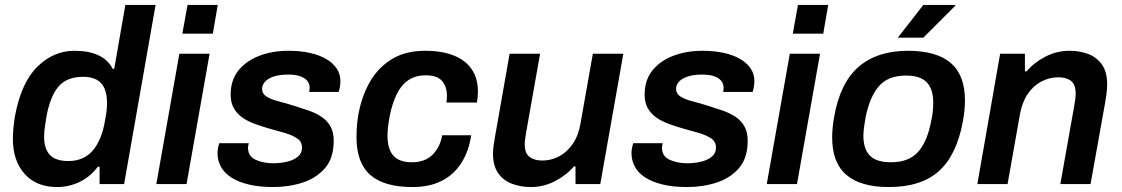

<svg xmlns="http://www.w3.org/2000/svg" viewBox="-20 -743 4530 775"><path d="M210 12Q127 12 79.5 -41Q32 -94 32 -182Q32 -202 34 -224.5Q36 -247 40 -272Q65 -409 130.5 -473.5Q196 -538 280 -538Q338 -538 377 -520Q416 -502 435 -465H441L486 -723H608L481 0H382V-70H375Q344 -29 301 -8.5Q258 12 210 12ZM256 -93Q318 -93 354.5 -135.5Q391 -178 404 -257Q409 -283 410.5 -299Q412 -315 412 -328Q412 -362 402 -385.5Q392 -409 370.5 -421Q349 -433 316 -433Q250 -433 216.5 -394Q183 -355 168 -275Q165 -255 162.5 -240Q160 -225 159 -213.5Q158 -202 158 -192Q158 -142 181.5 -117.5Q205 -93 256 -93Z M716 -607 737 -723H859L839 -607ZM611 0 704 -526H826L733 0Z M1082 12Q1027 12 985 2Q943 -8 914.5 -26Q886 -44 872 -69.5Q858 -95 858 -125Q858 -137 860.5 -148Q863 -159 865 -165H984Q983 -161 982 -155Q981 -149 981 -147Q981 -112 1012 -98Q1043 -84 1083 -84Q1111 -84 1137.5 -90Q1164 -96 1181.5 -110Q1199 -124 1199 -147Q1199 -171 1180 -184Q1161 -197 1131 -206Q1101 -215 1067 -224Q1039 -232 1011 -242Q983 -252 960.5 -267Q938 -282 924.5 -305Q911 -328 911 -361Q911 -419 942 -458Q973 -497 1026 -517.5Q1079 -538 1145 -538Q1192 -538 1230.5 -529.5Q1269 -521 1296.5 -505Q1324 -489 1339 -466.5Q1354 -444 1354 -416Q1354 -400 1351 -387Q1348 -374 1347 -372H1228Q1229 -377 1229.5 -381Q1230 -385 1230 -388Q1230 -405 1220 -417Q1210 -429 1191 -435.5Q1172 -442 1143 -442Q1108 -442 1084.5 -434Q1061 -426 1049.5 -413Q1038 -400 1038 -385Q1038 -364 1057 -352.5Q1076 -341 1106 -333.5Q1136 -326 1170 -315Q1199 -306 1226.5 -296.5Q1254 -287 1277 -272Q1300 -257 1313.5 -233.5Q1327 -210 1327 -175Q1327 -105 1292 -64.5Q1257 -24 1201.5 -6Q1146 12 1082 12Z M1645 12Q1530 12 1474.5 -37Q1419 -86 1419 -189Q1419 -219 1422 -249Q1425 -279 1432 -307Q1447 -371 1479.5 -423Q1512 -475 1565.5 -506.5Q1619 -538 1696 -538Q1764 -538 1811.5 -519Q1859 -500 1884 -463.5Q1909 -427 1909 -374Q1909 -363 1908 -351.5Q1907 -340 1905 -329H1782Q1783 -336 1783.5 -342.5Q1784 -349 1784 -356Q1784 -394 1764 -416.5Q1744 -439 1699 -439Q1656 -439 1627 -418.5Q1598 -398 1580.5 -361Q1563 -324 1553 -275Q1550 -258 1548 -244Q1546 -230 1545 -218.5Q1544 -207 1544 -197Q1544 -141 1568 -114.5Q1592 -88 1642 -88Q1695 -88 1725.5 -118Q1756 -148 1765 -197H1882Q1872 -131 1841.5 -84Q1811 -37 1762 -12.5Q1713 12 1645 12Z M2123 12Q2081 12 2046 -1.5Q2011 -15 1990.5 -44.5Q1970 -74 1970 -123Q1970 -141 1973 -160.5Q1976 -180 1980 -202L2037 -526H2160L2104 -210Q2102 -196 2100 -184Q2098 -172 2098 -161Q2098 -124 2117.5 -109.5Q2137 -95 2169 -95Q2205 -95 2237 -112Q2269 -129 2292 -162.5Q2315 -196 2323 -244L2373 -526H2496L2403 0H2303V-71H2296Q2268 -37 2221.5 -12.5Q2175 12 2123 12Z M2753 12Q2698 12 2656 2Q2614 -8 2585.5 -26Q2557 -44 2543 -69.5Q2529 -95 2529 -125Q2529 -137 2531.5 -148Q2534 -159 2536 -165H2655Q2654 -161 2653 -155Q2652 -149 2652 -147Q2652 -112 2683 -98Q2714 -84 2754 -84Q2782 -84 2808.5 -90Q2835 -96 2852.5 -110Q2870 -124 2870 -147Q2870 -171 2851 -184Q2832 -197 2802 -206Q2772 -215 2738 -224Q2710 -232 2682 -242Q2654 -252 2631.5 -267Q2609 -282 2595.5 -305Q2582 -328 2582 -361Q2582 -419 2613 -458Q2644 -497 2697 -517.5Q2750 -538 2816 -538Q2863 -538 2901.5 -529.5Q2940 -521 2967.5 -505Q2995 -489 3010 -466.5Q3025 -444 3025 -416Q3025 -400 3022 -387Q3019 -374 3018 -372H2899Q2900 -377 2900.5 -381Q2901 -385 2901 -388Q2901 -405 2891 -417Q2881 -429 2862 -435.5Q2843 -442 2814 -442Q2779 -442 2755.5 -434Q2732 -426 2720.5 -413Q2709 -400 2709 -385Q2709 -364 2728 -352.5Q2747 -341 2777 -333.5Q2807 -326 2841 -315Q2870 -306 2897.5 -296.5Q2925 -287 2948 -272Q2971 -257 2984.5 -233.5Q2998 -210 2998 -175Q2998 -105 2963 -64.5Q2928 -24 2872.5 -6Q2817 12 2753 12Z M3180 -607 3201 -723H3323L3303 -607ZM3075 0 3168 -526H3290L3197 0Z M3568 12Q3454 12 3396.5 -37Q3339 -86 3339 -188Q3339 -207 3341 -228Q3343 -249 3347 -271Q3371 -409 3446 -473.5Q3521 -538 3645 -538Q3760 -538 3817.5 -489Q3875 -440 3875 -337Q3875 -318 3873 -298Q3871 -278 3867 -255Q3842 -117 3770 -52.5Q3698 12 3568 12ZM3576 -88Q3648 -88 3685.5 -129.5Q3723 -171 3739 -256Q3743 -274 3744.5 -287Q3746 -300 3746.5 -310Q3747 -320 3747 -329Q3747 -383 3721 -410.5Q3695 -438 3637 -438Q3565 -438 3528 -395.5Q3491 -353 3474 -270Q3471 -252 3469 -238.5Q3467 -225 3466 -215Q3465 -205 3465 -196Q3465 -141 3491.5 -114.5Q3518 -88 3576 -88ZM3604 -591 3707 -723H3836V-720L3707 -591Z M3925 0 4017 -526H4117V-455H4124Q4153 -490 4199 -514Q4245 -538 4297 -538Q4340 -538 4374 -524.5Q4408 -511 4428.5 -481.5Q4449 -452 4449 -403Q4449 -385 4446.5 -365.5Q4444 -346 4440 -324L4382 0H4260L4316 -315Q4318 -329 4320 -341.5Q4322 -354 4322 -365Q4322 -402 4303 -416.5Q4284 -431 4252 -431Q4216 -431 4183.5 -414Q4151 -397 4128.5 -364Q4106 -331 4097 -282L4047 0Z"/></svg>

Font: Archivo Variable SemiBold
Style: Italic
Weight: 600
Italic angle: -10°
Designer: Hector Gatti
Foundry: Omnibus-Type
Version: Version 2.001